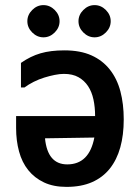

<svg xmlns="http://www.w3.org/2000/svg" viewBox="-20 -734 540 751"><path d="M150 -714Q175 -714 194 -695Q213 -676 213 -651Q213 -626 194 -607Q175 -588 150 -588Q125 -588 106 -607Q87 -626 87 -651Q87 -676 106 -695Q125 -714 150 -714ZM350 -714Q375 -714 394 -695Q413 -676 413 -651Q413 -626 394 -607Q375 -588 350 -588Q325 -588 306 -607Q287 -626 287 -651Q287 -676 306 -695Q325 -714 350 -714ZM243 -91Q329 -91 349 -196L156 -193Q166 -91 243 -91ZM240 -3Q189 -3 152 -20.5Q115 -38 90.5 -68.5Q66 -99 54.5 -141.5Q43 -184 43 -233V-280H352Q352 -315 345.5 -345Q339 -375 324.5 -397Q310 -419 287 -432Q264 -445 230 -445Q214 -445 194 -441Q174 -437 153 -430.5Q132 -424 112 -414Q92 -404 76 -392H62V-488Q99 -514 138.5 -525.5Q178 -537 232 -537Q294 -537 337.5 -517.5Q381 -498 409.5 -462Q438 -426 451 -376.5Q464 -327 464 -267Q464 -206 450.5 -157.5Q437 -109 409.5 -74.5Q382 -40 340 -21.5Q298 -3 240 -3Z"/></svg>

Font: D2Coding
Style: Bold
Weight: 700
Monospace: yes
Designer: Yong-Rak Park; Jeong-Hwan Yoon; Sang-Min Lee;
Foundry: NHN Corporation
Version: Version 1.3.2; Build 20180524